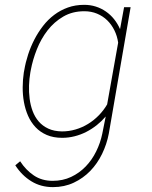

<svg xmlns="http://www.w3.org/2000/svg" viewBox="-20 -558 627 791"><path d="M80.1 -269.5Q85.4 -301.3 95.9 -333.5Q106.4 -365.7 121.8 -395.5Q137.2 -425.3 157.5 -451.4Q177.7 -477.5 203.4 -496.8Q229 -516.1 259.8 -527.1Q290.5 -538.1 327.1 -538.1Q352.1 -538.1 374.5 -531Q397 -523.9 416 -510.7Q435.1 -497.6 450 -479Q464.8 -460.4 474.6 -438L491.2 -528.3H518.1L428.2 -7.3Q419.9 36.1 400.6 75.9Q381.3 115.7 352.1 146Q322.8 176.3 283.9 194.6Q245.1 212.9 198.2 212.9Q147.9 212.9 108.9 188.7Q69.8 164.6 43 123L63 106.4Q86.4 142.6 119.4 164.8Q152.3 187 196.8 187Q238.8 187 272.9 170.9Q307.1 154.8 333 127.9Q358.9 101.1 376.2 65.9Q393.6 30.8 401.4 -7.3L415.5 -78.1Q398.9 -58.6 378.7 -42.5Q358.4 -26.4 335.4 -14.6Q312.5 -2.9 287.4 3.4Q262.2 9.8 236.3 9.8Q199.7 9.8 172.6 -2Q145.5 -13.7 126.5 -33.9Q107.4 -54.2 95.7 -80.8Q84 -107.4 78.6 -137.5Q73.2 -167.5 73.5 -198.7Q73.7 -230 78.1 -259.3ZM105 -259.3Q100.6 -233.9 99.6 -206.1Q98.6 -178.2 102.1 -151.4Q105.5 -124.5 114.5 -100.3Q123.5 -76.2 139.4 -57.6Q155.3 -39.1 179 -28.1Q202.6 -17.1 235.4 -16.6Q264.2 -16.6 291.5 -24.7Q318.8 -32.7 343 -47.6Q367.2 -62.5 387.2 -83Q407.2 -103.5 421.4 -127.9L466.8 -382.3Q462.9 -409.7 451.2 -433.3Q439.5 -457 421.6 -474.4Q403.8 -491.7 379.9 -501.7Q356 -511.7 327.1 -511.7Q278.3 -511.7 240.7 -489.7Q203.1 -467.8 176 -432.9Q148.9 -397.9 131.8 -354.7Q114.7 -311.5 106.9 -269.5Z"/></svg>

Font: TypoPRO Roboto Mono
Style: Italic
Weight: 250
Designer: Google
Version: Version 2.000986; 2015; ttfautohint (v1.3)